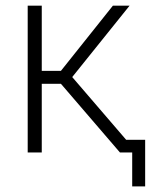

<svg xmlns="http://www.w3.org/2000/svg" viewBox="-20 -540 537 680"><path d="M426.8 -44.9H494.1V120.1H448.2V0H404.8L195.8 -243.2H127.9V0H78.1V-520H127.9V-289.1H195.8L379.9 -520H439L235.8 -267.1Z"/></svg>

Font: Rawline Light
Style: Regular
Weight: 300
Designer: Matt McInerney, Pablo Impallari, Rodrigo Fuenzalida
Foundry: Matt McInerney, Pablo Impallari, Rodrigo Fuenzalida
Version: Version 4.020;PS 004.020;hotconv 1.0.88;makeotf.lib2.5.64775